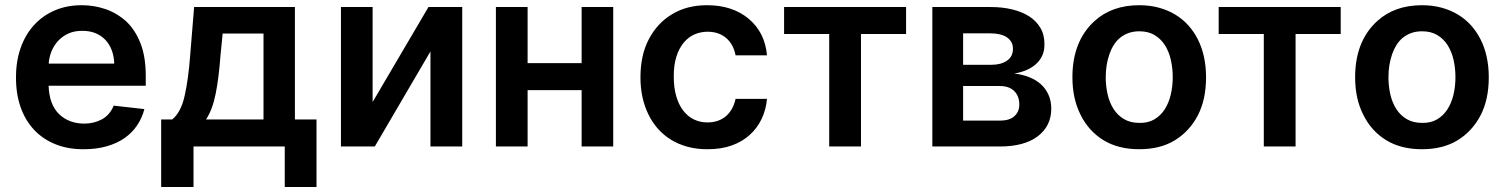

<svg xmlns="http://www.w3.org/2000/svg" viewBox="-20 -573 5886 751"><path d="M307.5 10.7Q245.4 11 196.2 -9.1Q147 -29.1 112.7 -65.9Q78.5 -102.6 60.4 -154.5Q42.3 -206.3 42.6 -269.5Q42.3 -333.1 60.7 -385.5Q79.2 -437.9 113.3 -475.1Q147.4 -512.4 195.1 -532.7Q242.9 -552.9 300.8 -552.6Q347.7 -552.6 392 -537.6Q436.4 -522.7 473.7 -489.3Q508.9 -456.3 529.5 -403.8Q550.1 -351.2 550.1 -277V-237.6H170.1Q172.6 -164.1 211.3 -126.4Q250.4 -89.5 309.3 -89.5Q347.3 -89.5 377.8 -105.8Q409.4 -122.5 424.7 -159.8L544.7 -146.3Q535.9 -111.5 516.3 -82.6Q496.8 -53.6 467 -32.8Q437.1 -12.1 397.2 -0.7Q357.2 10.7 307.5 10.7ZM426.8 -324.2Q426.1 -351.2 417.8 -374.6Q409.4 -398.1 393.8 -415.3Q378.2 -432.5 355.3 -442.5Q332.4 -452.4 302.6 -452.4Q271.3 -452.8 247.3 -441.8Q223.4 -430.8 206.9 -412.6Q190.3 -394.5 181.1 -371.3Q171.9 -348 170.5 -324.2Z M1218 158.4H1093.8V0H736.9V158.4H610.4V-105.8H653.8Q687.9 -133.9 702.1 -197.8Q709.5 -230.1 714.8 -269Q720.2 -307.9 723.7 -354.4L739.3 -545.5H1133.5V-105.8H1218ZM1010.7 -105.8V-441.8H850.9L842.3 -354.4Q835.9 -267.8 823.5 -205.8Q811.1 -143.8 785.9 -105.8Z M1788 0H1663.7V-371.8L1446 0H1313.6V-545.5H1437.5V-174L1655.9 -545.5H1788Z M2378.6 0H2255V-220.5H2043.7V0H1919.7V-545.5H2043.7V-326H2255V-545.5H2378.6Z M2746.4 10.7Q2704.2 10.7 2668.7 0.9Q2633.2 -8.9 2604.4 -26.6Q2575.6 -44.4 2553.6 -69.2Q2531.6 -94.1 2516.7 -124.6Q2485.1 -188.6 2485.1 -270.6Q2485.1 -357.6 2518.1 -420.1Q2551.1 -482.6 2607.6 -516.7Q2665.8 -552.6 2745.7 -552.6Q2845.2 -552.6 2908.7 -499.3Q2971.9 -446.4 2980.1 -356.5H2857.2Q2853.3 -377.1 2844.3 -394.2Q2835.2 -411.2 2821.4 -423.5Q2807.5 -435.7 2789.1 -442.3Q2770.6 -448.9 2747.5 -448.9Q2720.9 -448.9 2696.9 -438.6Q2672.9 -428.3 2654.7 -406.6Q2636.4 -384.9 2625.7 -351.7Q2615.1 -318.5 2615.4 -272.7Q2615.4 -229.8 2625.2 -196.4Q2634.9 -163 2652.5 -140.3Q2670.1 -117.5 2694.2 -105.8Q2718.4 -94.1 2747.5 -94.1Q2766.7 -94.1 2784.3 -99.4Q2801.8 -104.8 2816.2 -115.9Q2830.6 -127.1 2841.3 -144.7Q2851.9 -162.3 2857.2 -186.4H2980.1Q2976.2 -144.2 2959.2 -108.1Q2942.1 -72.1 2912.8 -45.5Q2883.5 -18.8 2841.8 -3.9Q2800.1 11 2746.4 10.7Z M3347.7 0H3223.4V-440H3046.9V-545.5H3524.1V-440H3347.7Z M3891 0H3626.8V-545.5H3855.8Q3899.9 -545.5 3938.4 -536.4Q3976.9 -527.3 4005.3 -509.2Q4033.7 -491.1 4049.7 -463.6Q4065.7 -436.1 4065.3 -398.8Q4065.3 -374.6 4056.8 -355.8Q4048.3 -337 4032.7 -322.8Q4017 -308.6 3995.4 -299.2Q3973.7 -289.8 3947.1 -285.2Q3978.3 -282 4005 -271.5Q4031.6 -261 4051 -243.8Q4070.3 -226.6 4081.1 -202.4Q4092 -178.3 4092 -148.1Q4092 -80.6 4039.4 -40.1Q3986.5 0 3891 0ZM3891 -101.2Q3928.6 -101.2 3947.8 -118.6Q3967 -136 3967 -164.1Q3967 -180.4 3962 -193.7Q3957 -207 3947.4 -216.6Q3937.9 -226.2 3923.7 -231.4Q3909.4 -236.5 3891 -236.5H3747.2V-101.2ZM3858.3 -319.6Q3895.2 -319.6 3918.7 -335.6Q3942.1 -351.6 3942.1 -382.5Q3942.1 -397.7 3935.5 -408.9Q3929 -420.1 3917.6 -427.6Q3906.2 -435 3890.3 -438.7Q3874.3 -442.5 3855.8 -442.5H3747.2V-319.6Z M4436.1 10.7Q4353.7 10.7 4295.8 -24.9Q4238.3 -60.4 4207 -123.2Q4174.7 -186.4 4174.7 -270.6Q4174.7 -412.3 4261.7 -491.1Q4329.5 -552.6 4436.1 -552.6Q4478 -552.6 4513.5 -542.8Q4549 -533 4577.8 -515.4Q4606.5 -497.9 4628.6 -473.2Q4650.6 -448.5 4665.5 -418.7Q4697.4 -355.1 4697.4 -270.6Q4697.4 -182.9 4664.8 -120.7Q4632.1 -58.9 4575.1 -24.1Q4518.1 10.7 4436.1 10.7ZM4436.8 -92.3Q4470.2 -91.6 4494.7 -105.8Q4519.2 -120 4535.2 -144.5Q4551.1 -169 4559.1 -201.7Q4567.1 -234.4 4567.1 -271Q4567.1 -305.8 4559.8 -338.2Q4552.6 -370.7 4536.8 -395.8Q4521 -420.8 4496.3 -435.7Q4471.6 -450.6 4436.8 -450.6Q4413.7 -450.6 4395.1 -444.1Q4376.4 -437.5 4361.9 -425.8Q4347.3 -414.1 4336.8 -397.5Q4326.3 -381 4319.6 -361.5Q4305 -320 4305 -271Q4305 -235.8 4312.5 -203.5Q4320 -171.2 4335.8 -146.5Q4351.6 -121.8 4376.6 -107.1Q4401.6 -92.3 4436.8 -92.3Z M5047.6 0H4923.3V-440H4746.8V-545.5H5224.1V-440H5047.6Z M5541.9 10.7Q5459.5 10.7 5401.6 -24.9Q5344.1 -60.4 5312.9 -123.2Q5280.5 -186.4 5280.5 -270.6Q5280.5 -412.3 5367.5 -491.1Q5435.4 -552.6 5541.9 -552.6Q5583.8 -552.6 5619.3 -542.8Q5654.8 -533 5683.6 -515.4Q5712.4 -497.9 5734.4 -473.2Q5756.4 -448.5 5771.3 -418.7Q5803.3 -355.1 5803.3 -270.6Q5803.3 -182.9 5770.6 -120.7Q5737.9 -58.9 5680.9 -24.1Q5623.9 10.7 5541.9 10.7ZM5542.6 -92.3Q5576 -91.6 5600.5 -105.8Q5625 -120 5641 -144.5Q5657 -169 5665 -201.7Q5672.9 -234.4 5672.9 -271Q5672.9 -305.8 5665.7 -338.2Q5658.4 -370.7 5642.6 -395.8Q5626.8 -420.8 5602.1 -435.7Q5577.4 -450.6 5542.6 -450.6Q5519.5 -450.6 5500.9 -444.1Q5482.2 -437.5 5467.7 -425.8Q5453.1 -414.1 5442.6 -397.5Q5432.2 -381 5425.4 -361.5Q5410.9 -320 5410.9 -271Q5410.9 -235.8 5418.3 -203.5Q5425.8 -171.2 5441.6 -146.5Q5457.4 -121.8 5482.4 -107.1Q5507.5 -92.3 5542.6 -92.3Z"/></svg>

Font: Linik Sans SemiBold
Style: Regular
Weight: 600
Designer: Fonts by Rasmus Andersson / Changes by Cristiano Sobral with parts from Marc Monis
Foundry: rsms
Version: Version 3.020; ttfautohint (v1.6)